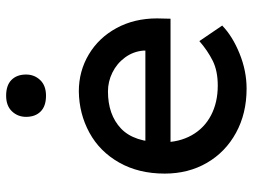

<svg xmlns="http://www.w3.org/2000/svg" viewBox="-119 -695 824 626"><g transform="rotate(-90 293.0 -382.0)"><path d="M522 -69Q488 -36 431.5 -13Q375 10 317 10Q236 10 173 -24.5Q110 -59 75 -119.5Q40 -180 40 -257Q40 -342 76 -405.5Q112 -469 173.5 -502.5Q235 -536 308 -537Q374 -537 428.5 -504.5Q483 -472 514.5 -414Q546 -356 546 -282L545 -238H116L93 -320H456L441 -303V-327Q438 -360 418.5 -386.5Q399 -413 369.5 -427.5Q340 -442 308 -442Q232 -442 187 -399.5Q142 -357 142 -264Q142 -210 165 -169Q188 -128 230 -106Q272 -84 327 -84Q375 -84 408 -100.5Q441 -117 472 -144L523 -69ZM225 -709Q225 -736 243 -755Q261 -774 294 -774Q328 -774 345.5 -756.5Q363 -739 363 -709Q363 -682 345 -663Q327 -644 294 -644Q260 -644 242.5 -661.5Q225 -679 225 -709Z"/></g></svg>

Font: Lexend
Style: Regular
Weight: 400
Designer: Thomas Jockin
Foundry: Lexend
Version: Version 1.000